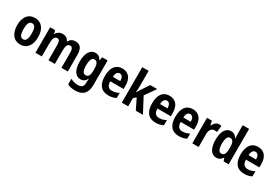

<svg xmlns="http://www.w3.org/2000/svg" viewBox="77 -2044 5140 3568"><g transform="rotate(30 2647.5 -260.0)"><path d="M489 -274C489 -456 400 -557 266 -557C113 -557 39 -445 39 -274C39 -112 118 10 263 10C419 10 489 -114 489 -274ZM178 -274C178 -388 204 -445 265 -445C326 -445 351 -387 351 -274C351 -161 326 -102 265 -102C204 -102 178 -162 178 -274Z M1131 -557C1069 -557 1024 -529 996 -477H988C968 -525 927 -557 858 -557C793 -557 744 -528 720 -477H714L697 -547H590V0H727V-259C727 -377 744 -439 808 -439C850 -439 869 -403 869 -322V0H1006V-275C1006 -384 1026 -439 1086 -439C1128 -439 1149 -403 1149 -321V0H1285V-359C1285 -494 1234 -557 1131 -557Z M1559 -557C1450 -557 1383 -453 1383 -271C1383 -93 1449 10 1556 10C1617 10 1656 -18 1686 -72H1691C1688 -48 1686 -17 1686 4V15C1686 93 1645 126 1572 126C1515 126 1466 113 1410 85V204C1458 229 1510 240 1576 240C1747 240 1823 148 1823 -18V-547H1706L1694 -477H1687C1656 -533 1617 -557 1559 -557ZM1601 -442C1664 -442 1689 -392 1689 -278V-252C1689 -151 1663 -104 1603 -104C1549 -104 1522 -157 1522 -269C1522 -383 1549 -442 1601 -442Z M2139 -556C2001 -556 1923 -456 1923 -270C1923 -92 2001 10 2156 10C2222 10 2272 -2 2319 -28V-138C2269 -110 2226 -98 2173 -98C2097 -98 2060 -144 2058 -236H2346V-309C2346 -463 2270 -556 2139 -556ZM2141 -452C2192 -452 2218 -406 2219 -332H2059C2063 -415 2094 -452 2141 -452Z M2580 -427V-760H2443V0H2580V-174L2633 -224L2744 0H2896L2728 -320L2887 -547H2738L2622 -373C2608 -352 2590 -322 2576 -296H2573C2577 -338 2580 -384 2580 -427Z M3152 -556C3014 -556 2936 -456 2936 -270C2936 -92 3014 10 3169 10C3235 10 3285 -2 3332 -28V-138C3282 -110 3239 -98 3186 -98C3110 -98 3073 -144 3071 -236H3359V-309C3359 -463 3283 -556 3152 -556ZM3154 -452C3205 -452 3231 -406 3232 -332H3072C3076 -415 3107 -452 3154 -452Z M3651 -556C3513 -556 3435 -456 3435 -270C3435 -92 3513 10 3668 10C3734 10 3784 -2 3831 -28V-138C3781 -110 3738 -98 3685 -98C3609 -98 3572 -144 3570 -236H3858V-309C3858 -463 3782 -556 3651 -556ZM3653 -452C3704 -452 3730 -406 3731 -332H3571C3575 -415 3606 -452 3653 -452Z M4212 -557C4155 -557 4110 -509 4086 -456H4080L4060 -547H3956V0H4092V-278C4092 -369 4136 -417 4197 -417C4219 -417 4235 -415 4248 -411L4262 -550C4245 -555 4228 -557 4212 -557Z M4471 10C4532 10 4567 -16 4599 -63H4606L4628 0H4736V-760H4599V-575C4599 -549 4601 -513 4604 -476H4600C4570 -528 4528 -557 4470 -557C4363 -557 4296 -454 4296 -274C4296 -93 4362 10 4471 10ZM4515 -103C4463 -103 4435 -159 4435 -274C4435 -383 4462 -441 4514 -441C4578 -441 4602 -390 4602 -283V-256C4602 -151 4576 -103 4515 -103Z M5052 -556C4914 -556 4836 -456 4836 -270C4836 -92 4914 10 5069 10C5135 10 5185 -2 5232 -28V-138C5182 -110 5139 -98 5086 -98C5010 -98 4973 -144 4971 -236H5259V-309C5259 -463 5183 -556 5052 -556ZM5054 -452C5105 -452 5131 -406 5132 -332H4972C4976 -415 5007 -452 5054 -452Z"/></g></svg>

Font: Noto Sans Georgian Condensed Bold
Style: Regular
Weight: 700
Width: 3
Designer: Monotype Design Team, Akaki Razmadze
Foundry: Google LLC
Version: Version 2.005